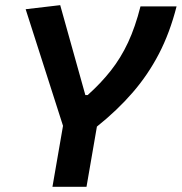

<svg xmlns="http://www.w3.org/2000/svg" viewBox="-20 -718 699 738"><path d="M181.6 0 222.2 -234.4 78.6 -682.6 211.4 -698.2 308.1 -352.5H316.9Q368.2 -398.4 406.2 -446.8Q444.3 -495.1 472.2 -554.7Q500 -614.3 520 -693.4H658.7Q632.8 -591.8 590.8 -511Q548.8 -430.2 489.7 -362.1Q430.7 -293.9 352.5 -231.4L312.5 0Z"/></svg>

Font: CaskaydiaCove NF
Style: Bold Italic
Weight: 700
Italic angle: -10°
Designer: Aaron Bell
Foundry: Saja Typeworks
Version: Version 2111.001; VTT 6.35;Nerd Fonts 3.2.1